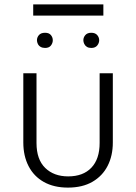

<svg xmlns="http://www.w3.org/2000/svg" viewBox="-20 -833 620 873"><path d="M146 -500V-183Q146 -108 185.5 -69.5Q225 -31 290 -31Q358 -31 395.5 -70.5Q433 -110 433 -183V-500H493V-185Q493 -125 469.5 -79Q446 -33 400.5 -6.5Q355 20 289 20Q225 20 179.5 -5.5Q134 -31 110 -77.5Q86 -124 86 -185V-500ZM148 -650Q148 -663 157 -673.5Q166 -684 185 -684Q203 -684 211.5 -673.5Q220 -663 220 -650Q220 -637 211.5 -626Q203 -615 185 -615Q173 -615 164.5 -620Q156 -625 152 -633.5Q148 -642 148 -650ZM359 -650Q359 -663 368 -673.5Q377 -684 395 -684Q413 -684 422 -673.5Q431 -663 431 -650Q431 -637 422 -626Q413 -615 395 -615Q383 -615 375 -620Q367 -625 363 -633.5Q359 -642 359 -650ZM131 -813H450V-762H131Z"/></svg>

Font: Moderustic Light
Style: Regular
Weight: 300
Designer: Tural Alisoy
Foundry: TAFT Foundry
Version: Version 2.120